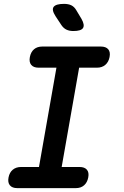

<svg xmlns="http://www.w3.org/2000/svg" viewBox="-20 -970 640 990"><path d="M298 -109H390Q416 -109 428 -95Q440 -81 435 -55Q430 -29 413.5 -14.5Q397 0 371 0H69Q43 0 31 -14.5Q19 -29 24 -55Q29 -81 46 -95Q63 -109 89 -109H181L271 -621H179Q153 -621 141 -635.5Q129 -650 134 -676Q139 -702 155.5 -716Q172 -730 198 -730H500Q526 -730 538 -716Q550 -702 545 -676Q540 -650 523 -635.5Q506 -621 480 -621H388ZM358 -810Q338 -810 323 -817Q308 -824 297 -840L266 -887Q245 -920 257 -935Q269 -950 310 -950Q333 -950 348 -942.5Q363 -935 373 -918L400 -873Q418 -841 408 -825.5Q398 -810 358 -810Z"/></svg>

Font: Maple Mono NL SemiBold
Style: Italic
Weight: 600
Italic angle: -10°
Monospace: yes
Designer: subframe7536
Version: Version 7.000